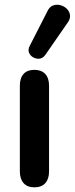

<svg xmlns="http://www.w3.org/2000/svg" viewBox="-20 -795 320 822"><path d="M127 7Q97 7 81 -11Q65 -29 65 -61V-428Q65 -461 81 -478.5Q97 -496 127 -496Q157 -496 173.5 -478.5Q190 -461 190 -428V-61Q190 -29 174 -11Q158 7 127 7ZM174 -560Q164 -546 150 -544Q136 -542 123 -549Q110 -556 104.5 -569Q99 -582 107 -598L183 -747Q192 -766 207 -771.5Q222 -777 238 -773Q254 -769 265.5 -758Q277 -747 279.5 -731.5Q282 -716 271 -700Z"/></svg>

Font: Nunito ExtraLight
Style: Regular
Weight: 200
Designer: Vernon Adams
Foundry: Vernon Adams
Version: Version 3.602